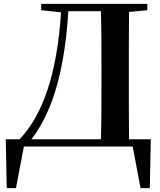

<svg xmlns="http://www.w3.org/2000/svg" viewBox="-20 -761 833 997"><path d="M503 0H669L710 216H758L763 -38H650C649 -141 649 -245 649 -357V-390C649 -496 649 -599 650 -699L745 -708V-741H194V-708L297 -697C276 -373 201 -164 82 -38H10L15 216H63L104 0ZM504 -38H143C184 -90 220 -157 250 -237C295 -360 323 -513 335 -703H504C507 -600 507 -497 507 -390V-357C507 -243 507 -139 504 -38Z"/></svg>

Font: Noto Serif CJK KR
Style: Bold
Weight: 700
Designer: Ryoko NISHIZUKA 西塚涼子 (kana & ideographs); Frank Grießhammer (Latin, Greek & Cyrillic); Wenlong ZHANG 张文龙 (bopomofo); San
Foundry: Adobe
Version: Version 2.001;hotconv 1.1.0;makeotfexe 2.6.0